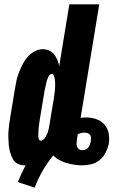

<svg xmlns="http://www.w3.org/2000/svg" viewBox="-20 -755 540 886"><path d="M140 111 62 85Q70 65 79 46Q88 27 98 8H93Q75 8 60.5 0Q46 -8 38.5 -22.5Q31 -37 26.5 -53Q22 -69 20.5 -86Q19 -103 18.5 -120Q18 -137 19.5 -154.5Q21 -172 23.5 -189.5Q26 -207 29 -225L49 -345Q52 -364 56 -383Q60 -402 67.5 -421Q75 -440 84.5 -458.5Q94 -477 107.5 -492.5Q121 -508 139.5 -518Q158 -528 178 -528Q193 -528 207.5 -521.5Q222 -515 230.5 -503.5Q239 -492 245 -478Q251 -464 253 -449L300 -735H438L352 -211Q358 -212 364.5 -212.5Q371 -213 377 -213Q401 -213 423.5 -205.5Q446 -198 461 -181.5Q476 -165 481 -141.5Q486 -118 482 -93V-90Q477 -70 467 -50Q457 -30 439.5 -16Q422 -2 401 3Q380 8 359 8Q340 8 322 5Q304 2 286.5 -3Q269 -8 253.5 -16.5Q238 -25 226 -38Q198 -4 176.5 33.5Q155 71 140 111ZM168 -106Q175 -106 181 -111.5Q187 -117 190.5 -123.5Q194 -130 197.5 -137Q201 -144 202.5 -151Q204 -158 205.5 -164.5Q207 -171 208 -178L228 -298Q229 -305 230 -311Q231 -317 231.5 -323.5Q232 -330 233 -336Q234 -342 234 -348Q234 -354 234.5 -360.5Q235 -367 234.5 -373Q234 -379 233.5 -385Q233 -391 231.5 -397Q230 -403 227.5 -408.5Q225 -414 219 -414Q213 -414 208.5 -408.5Q204 -403 201.5 -397Q199 -391 197 -385Q195 -379 194 -373.5Q193 -368 191.5 -362Q190 -356 188.5 -350Q187 -344 186 -338Q185 -332 184 -326L164 -206Q163 -199 162 -192.5Q161 -186 160 -179Q159 -172 158.5 -165.5Q158 -159 157.5 -152Q157 -145 157 -138.5Q157 -132 157 -125.5Q157 -119 159.5 -112.5Q162 -106 168 -106ZM360 -62Q367 -62 374.5 -65Q382 -68 387 -74Q392 -80 394.5 -87.5Q397 -95 399 -102Q400 -110 400 -118Q400 -126 396 -132Q392 -138 384.5 -140.5Q377 -143 370 -143Q362 -143 354.5 -141Q347 -139 339 -136L335 -111Q334 -103 333.5 -94.5Q333 -86 335.5 -78.5Q338 -71 344.5 -66.5Q351 -62 360 -62Z"/></svg>

Font: Iosevka Curly Heavy
Style: Italic
Weight: 900
Italic angle: -9°
Monospace: yes
Designer: Belleve Invis
Foundry: Belleve Invis
Version: Version 22.1.2; ttfautohint (v1.8.4)